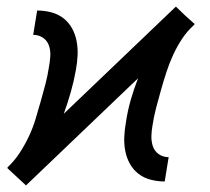

<svg xmlns="http://www.w3.org/2000/svg" viewBox="-20 -552 640 584"><path d="M59 12 30 -15 2 -41 4 -44Q25 -64 40.5 -88Q56 -112 68 -137.5Q80 -163 88 -189.5Q96 -216 103.5 -242.5Q111 -269 118 -295.5Q125 -322 129 -349Q132 -365 133 -381.5Q134 -398 129 -413Q124 -428 111 -437Q98 -446 81 -446L93 -520Q115 -520 136 -514.5Q157 -509 173 -496.5Q189 -484 199 -466Q209 -448 213 -427Q217 -406 216 -384Q215 -362 211 -340Q205 -306 195.5 -272.5Q186 -239 174 -206L515 -532L543 -505L572 -479L570 -476Q548 -456 532.5 -432Q517 -408 505.5 -382.5Q494 -357 485.5 -330.5Q477 -304 469.5 -277.5Q462 -251 455 -224.5Q448 -198 444 -171Q441 -155 440.5 -138.5Q440 -122 445 -107Q450 -92 463 -83Q476 -74 493 -74L481 0Q459 0 438 -5.5Q417 -11 401 -23.5Q385 -36 375 -54Q365 -72 361 -93Q357 -114 358 -136Q359 -158 363 -180Q368 -214 377.5 -247.5Q387 -281 400 -314Z"/></svg>

Font: Iosevka Aile Oblique
Style: Regular
Weight: 400
Italic angle: -9°
Designer: Belleve Invis
Foundry: Belleve Invis
Version: Version 31.1.0; ttfautohint (v1.8.4)